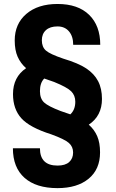

<svg xmlns="http://www.w3.org/2000/svg" viewBox="-20 -741 592 981"><path d="M501 -235.4Q501 -148.9 433.6 -104Q461.9 -79.1 476.6 -45.4Q491.2 -11.7 491.2 37.6Q491.2 124 432.9 172.1Q374.5 220.2 273.9 220.2Q164.6 220.2 105.2 167.5Q45.9 114.7 45.9 16.6H184.1Q184.1 105 273.9 105Q313.5 105 333.5 86.9Q353.5 68.8 353.5 38.1Q353.5 8.3 331.8 -10.7Q310.1 -29.8 241.7 -54.7Q131.8 -89.4 89.1 -136.7Q46.4 -184.1 46.4 -260.3Q46.4 -347.2 113.3 -392.6Q85 -417.5 70.1 -451.2Q55.2 -484.9 55.2 -534.2Q55.2 -619.1 114.5 -669.9Q173.8 -720.7 273.9 -720.7Q378.4 -720.7 435.3 -665.3Q492.2 -609.9 492.2 -512.2H354Q354 -555.2 332.5 -580.6Q311 -606 273.9 -606Q235.4 -606 214.6 -586.9Q193.8 -567.9 193.8 -535.2Q193.8 -501 214.6 -482.7Q235.4 -464.4 303.2 -441.4Q379.9 -418.5 420.7 -391.4Q461.4 -364.3 481.2 -326.4Q501 -288.6 501 -235.4ZM256.3 -322.3 206.1 -339.8Q184.1 -317.9 184.1 -275.4Q184.1 -237.3 205.3 -217.5Q226.6 -197.8 289.6 -173.8L339.4 -156.7Q364.7 -180.2 364.7 -221.2Q364.7 -253.4 343.8 -274.4Q322.8 -295.4 256.3 -322.3Z"/></svg>

Font: TypoPRO Roboto
Style: Bold
Weight: 700
Designer: Google
Version: Version 2.136; 2016